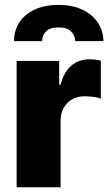

<svg xmlns="http://www.w3.org/2000/svg" viewBox="-20 -786 457 806"><path d="M49.8 -530.3H228.5V-430.7H234.4Q248.5 -484.4 279.8 -510.7Q311 -537.1 355.5 -537.1Q381.3 -537.1 403.3 -531.2V-372.1Q390.6 -377 370.6 -379.4Q350.6 -381.8 334 -381.8Q305.2 -381.8 282.7 -368.9Q260.3 -356 247.3 -332.8Q234.4 -309.6 234.4 -279.3V0H49.8ZM225.6 -765.6Q281.7 -765.6 324.2 -746.1Q366.7 -726.6 390.1 -692.1Q413.6 -657.7 414.1 -613.3H295.9Q294.9 -637.7 278.1 -654.3Q261.2 -670.9 225.6 -670.9Q190.4 -670.9 173.3 -654.3Q156.2 -637.7 157.2 -613.3H39.1Q38.6 -657.7 61.3 -692.1Q84 -726.6 126.5 -746.1Q168.9 -765.6 225.6 -765.6Z"/></svg>

Font: Pretendard JP Black
Style: Regular
Weight: 900
Designer: Base glyphs from Inter by Rasmus Andersson; Hangeul glyphs from Noto Sans CJK(Source Han Sans) by Jang Soo-young and Kan
Foundry: Kil Hyung-jin
Version: Version 1.309